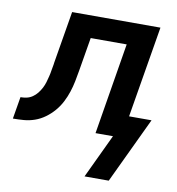

<svg xmlns="http://www.w3.org/2000/svg" viewBox="-117 -593 798 867"><g transform="rotate(10 282.0 -159.5)"><path d="M328 201 423 0H343L412 -419H247L221 -264Q217 -240 212 -215Q207 -190 199 -165.5Q191 -141 179 -117.5Q167 -94 149.5 -73.5Q132 -53 110 -37Q88 -21 63.5 -12.5Q39 -4 14 -2Q-11 0 -36 0L-19 -101Q-5 -101 9 -104Q23 -107 35.5 -115.5Q48 -124 57.5 -136Q67 -148 74 -161.5Q81 -175 85 -189Q89 -203 92.5 -217Q96 -231 98 -245Q100 -259 103 -273Q103 -275 103.5 -277Q104 -279 104 -281L144 -520H549L479 -101H582L439 201Z"/></g></svg>

Font: Iosevka SS04 Extended
Style: Bold Italic
Weight: 700
Width: 7
Italic angle: -9°
Monospace: yes
Designer: Belleve Invis
Foundry: Belleve Invis
Version: Version 19.0.0; ttfautohint (v1.8.4)